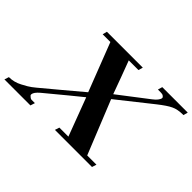

<svg xmlns="http://www.w3.org/2000/svg" viewBox="-189 -969 1248 1248"><g transform="rotate(45 435.5 -345.0)"><path d="M933 -690 925 -659Q871 -659 839 -643Q822 -635 800.5 -620.5Q779 -606 751 -584L519 -400L668 -31H753L743 0H402L412 -31H495L396 -294Q364 -268 307 -221.5Q250 -175 165 -104Q132 -76 130 -56Q129 -51 132 -46Q144 -33 155 -31H187L177 0H-62L-52 -31Q-5 -31 38 -54Q54 -62 76 -75Q98 -88 124 -110Q190 -164 253.5 -218Q317 -272 382 -326L253 -659H182L190 -690H520L511 -659H422Q444 -602 464.5 -545.5Q485 -489 506 -432L708 -587Q728 -602 737.5 -615Q747 -628 749 -637Q749 -639 748.5 -641Q748 -643 748 -645Q738 -658 725 -658Q724 -659 690 -659L699 -690Z"/></g></svg>

Font: DG Didot
Style: Bold Italic
Weight: 700
Designer: David Gatwood, Takis Katsoulidis, and George D. Matthiopoulos
Foundry: David Gatwood
Version: Version 1.0